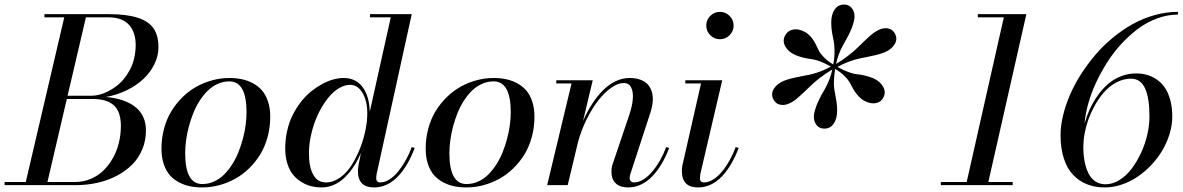

<svg xmlns="http://www.w3.org/2000/svg" viewBox="-65 -812 5186 842"><path d="M264.9 0H-44.9V-13.9H48.1L216.8 -736.1H129.9V-750H409.9Q490.2 -750 538.6 -734.4Q586.9 -718.8 608.4 -687.4Q629.9 -656 629.9 -605Q629.9 -566.9 612.2 -530.6Q594.5 -494.4 563.8 -465.7Q533.2 -437 490.6 -416.1Q448 -395.3 399.7 -386.7Q484.4 -378.9 529.7 -341.9Q575 -304.9 575 -240Q575 -196 559.2 -157.6Q543.5 -119.1 515 -90.6Q486.6 -62 448 -41.5Q409.4 -21 362.8 -10.5Q316.2 0 264.9 0ZM409.9 -736.1H311.8L231.4 -392.1H335Q351.6 -392.1 369.8 -396.5Q387.9 -400.9 406.9 -410.3Q425.8 -419.7 443.6 -432.9Q461.4 -446 477.2 -464.8Q492.9 -483.6 504.6 -505.6Q516.4 -527.6 523.2 -555.8Q530 -584 530 -615Q530 -641.6 523.2 -663.2Q516.4 -684.8 502.3 -701.4Q488.3 -718 464.8 -727.1Q441.4 -736.1 409.9 -736.1ZM341.1 -377.9H228L143.1 -13.9H264.9Q300.3 -13.9 332 -27.1Q363.8 -40.3 387.8 -63.5Q411.9 -86.7 429.4 -117.6Q447 -148.4 456.1 -184.9Q465.1 -221.4 465.1 -260Q465.1 -292.7 456.5 -315.9Q448 -339.1 431.4 -352.5Q414.8 -366 392.7 -371.9Q370.6 -377.9 341.1 -377.9Z M822 10Q793.5 10 768.3 4.9Q743.2 -0.2 719.7 -12.6Q696.3 -24.9 679.7 -43.8Q663.1 -62.7 653.1 -92.4Q643.1 -122.1 643.1 -159.9Q643.1 -206.3 654.7 -248.8Q666.3 -291.3 686.8 -324.8Q707.3 -358.4 735.5 -386Q763.7 -413.6 796.6 -431.9Q829.6 -450.2 866.5 -460.1Q903.3 -470 940.9 -470Q969.5 -470 994.6 -464.8Q1019.8 -459.7 1043.2 -447.4Q1066.7 -435.1 1083.4 -416.1Q1100.1 -397.2 1110.1 -367.6Q1120.1 -337.9 1120.1 -300Q1120.1 -253.7 1108.5 -211.2Q1096.9 -168.7 1076.4 -135.1Q1055.9 -101.6 1027.7 -74Q999.5 -46.4 966.4 -28.1Q933.3 -9.8 896.5 0.1Q859.6 10 822 10ZM822 -4.9Q848.9 -4.9 873.3 -15.9Q897.7 -26.9 916.9 -45.7Q936 -64.5 952.4 -89.8Q968.8 -115.2 980.3 -143.9Q991.9 -172.6 1000.1 -203.2Q1008.3 -233.9 1012.2 -263.5Q1016.1 -293.2 1016.1 -320.1Q1016.1 -455.1 940.9 -455.1Q914.1 -455.1 889.6 -444.1Q865.2 -433.1 846.1 -414.3Q826.9 -395.5 810.5 -370.1Q794.2 -344.7 782.7 -316Q771.2 -287.4 763.1 -256.7Q754.9 -226.1 751 -196.4Q747.1 -166.7 747.1 -139.9Q747.1 -4.9 822 -4.9Z M1753.7 -163.1Q1739 -124.5 1721.1 -93.6Q1703.1 -62.7 1681 -39.2Q1658.9 -15.6 1632.1 -2.8Q1605.2 10 1575.7 10Q1540 10 1522.3 -7.9Q1504.6 -25.9 1504.6 -63Q1504.6 -71.3 1506.8 -85L1517.8 -141.4Q1507.1 -116.2 1494.4 -94.6Q1481.7 -73 1465.2 -53.3Q1448.7 -33.7 1430.7 -19.9Q1412.6 -6.1 1390.5 2Q1368.4 10 1344.7 10Q1322.8 10 1301.5 5Q1280.3 0 1259 -12.6Q1237.8 -25.1 1221.8 -43.8Q1205.8 -62.5 1195.8 -92.5Q1185.8 -122.6 1185.8 -159.9Q1185.8 -201.4 1194.7 -239.9Q1203.6 -278.3 1219.1 -308.8Q1234.6 -339.4 1255.2 -365.7Q1275.9 -392.1 1299.3 -411Q1322.8 -429.9 1347.5 -443.4Q1372.3 -456.8 1396.2 -463.4Q1420.2 -470 1441.7 -470Q1495.6 -470 1525.3 -429.8Q1554.9 -389.6 1556.6 -321.8L1648.7 -736.1H1557.6V-750H1740.7L1586.7 -49.1Q1584.7 -36.9 1584.7 -31Q1584.7 -12 1602.8 -12Q1622.6 -12 1643.3 -25.3Q1664.1 -38.6 1681.9 -60.8Q1699.7 -83 1714.8 -110.2Q1730 -137.5 1740.7 -167ZM1545.7 -314Q1545.7 -369.1 1524.9 -404.5Q1504.2 -439.9 1470.7 -439.9Q1447.8 -439.9 1424.7 -427Q1401.6 -414.1 1382 -392Q1362.3 -369.9 1345.1 -340.1Q1327.9 -310.3 1315.8 -277.3Q1303.7 -244.4 1296.8 -208.6Q1289.8 -172.9 1289.8 -139.9Q1289.8 -79.8 1308.6 -45.9Q1327.4 -12 1364.7 -12Q1396.7 -12 1426 -33Q1455.3 -54 1476.6 -87.3Q1497.8 -120.6 1513.8 -161Q1529.8 -201.4 1537.7 -241.2Q1545.7 -281 1545.7 -314Z M1980.7 10Q1952.1 10 1927 4.9Q1901.9 -0.2 1878.4 -12.6Q1855 -24.9 1838.4 -43.8Q1821.8 -62.7 1811.8 -92.4Q1801.8 -122.1 1801.8 -159.9Q1801.8 -206.3 1813.4 -248.8Q1825 -291.3 1845.5 -324.8Q1866 -358.4 1894.2 -386Q1922.4 -413.6 1955.3 -431.9Q1988.3 -450.2 2025.1 -460.1Q2062 -470 2099.6 -470Q2128.2 -470 2153.3 -464.8Q2178.5 -459.7 2201.9 -447.4Q2225.3 -435.1 2242.1 -416.1Q2258.8 -397.2 2268.8 -367.6Q2278.8 -337.9 2278.8 -300Q2278.8 -253.7 2267.2 -211.2Q2255.6 -168.7 2235.1 -135.1Q2214.6 -101.6 2186.4 -74Q2158.2 -46.4 2125.1 -28.1Q2092 -9.8 2055.2 0.1Q2018.3 10 1980.7 10ZM1980.7 -4.9Q2007.6 -4.9 2032 -15.9Q2056.4 -26.9 2075.6 -45.7Q2094.7 -64.5 2111.1 -89.8Q2127.4 -115.2 2139 -143.9Q2150.6 -172.6 2158.8 -203.2Q2167 -233.9 2170.9 -263.5Q2174.8 -293.2 2174.8 -320.1Q2174.8 -455.1 2099.6 -455.1Q2072.8 -455.1 2048.3 -444.1Q2023.9 -433.1 2004.8 -414.3Q1985.6 -395.5 1969.2 -370.1Q1952.9 -344.7 1941.4 -316Q1929.9 -287.4 1921.8 -256.7Q1913.6 -226.1 1909.7 -196.4Q1905.8 -166.7 1905.8 -139.9Q1905.8 -4.9 1980.7 -4.9Z M2441.4 -446H2374.5V-460H2534.4L2491.7 -281Q2509.5 -321.8 2531.2 -355.5Q2553 -389.2 2578.6 -415.2Q2604.2 -441.2 2634.3 -455.6Q2664.3 -470 2695.6 -470Q2723.9 -470 2744.8 -461.9Q2765.6 -453.9 2777.3 -439.9Q2789.1 -426 2794.2 -406.9Q2799.3 -387.7 2797.4 -365.6Q2795.4 -343.5 2787.6 -319.1L2699.5 -49.1Q2696.5 -39.8 2696.5 -31Q2696.5 -22.5 2701.4 -17.2Q2706.3 -12 2715.6 -12Q2735.8 -12 2757.1 -25.3Q2778.3 -38.6 2796.6 -60.8Q2814.9 -83 2830.3 -110.2Q2845.7 -137.5 2856.4 -167L2869.6 -163.1Q2855 -124.8 2836.7 -93.8Q2818.4 -62.7 2795.9 -39.2Q2773.4 -15.6 2746.2 -2.8Q2719 10 2689.5 10Q2654.3 10 2635.4 -7.8Q2616.5 -25.6 2616.5 -58.1Q2616.5 -77.9 2621.6 -92L2694.6 -308.1Q2707.8 -347.2 2710.2 -378.5Q2712.6 -409.9 2702.6 -429Q2692.6 -448 2670.4 -448Q2645.8 -448 2616.6 -427.9Q2587.4 -407.7 2560.2 -373.5Q2533 -339.4 2508.8 -291Q2484.6 -242.7 2470 -189.7L2424.6 0H2334.5Z M3049.9 -657.6Q3032.2 -675.3 3032.2 -700Q3032.2 -724.6 3049.9 -742.3Q3067.6 -760 3092.3 -760Q3116.9 -760 3134.6 -742.3Q3152.3 -724.6 3152.3 -700Q3152.3 -675.3 3134.6 -657.6Q3116.9 -639.9 3092.3 -639.9Q3067.6 -639.9 3049.9 -657.6ZM3174.3 -163.1Q3159.7 -124.5 3141.7 -93.6Q3123.8 -62.7 3101.7 -39.2Q3079.6 -15.6 3052.7 -2.8Q3025.9 10 2996.3 10Q2960.7 10 2943 -7.9Q2925.3 -25.9 2925.3 -63Q2925.3 -72.8 2927.2 -85L3009.3 -446H2940.4V-460H3102.3L3006.3 -49.1Q3004.4 -36.9 3004.4 -31Q3004.4 -12 3022.2 -12Q3042.5 -12 3063.5 -25.3Q3084.5 -38.6 3102.4 -60.8Q3120.4 -83 3135.5 -110.2Q3150.6 -137.5 3161.4 -167Z M3508.3 -326.9Q3514.9 -350.3 3526.4 -373.9Q3537.8 -397.5 3548 -413.8Q3558.1 -430.2 3568.7 -455.2Q3579.3 -480.2 3585 -507.3Q3555.4 -489.5 3530.9 -470.6Q3506.3 -451.7 3492.1 -437.6Q3477.8 -423.6 3457.8 -404.8Q3437.7 -386 3420.4 -372.1Q3403.1 -360.1 3386.5 -354.7Q3369.9 -349.4 3353.4 -353.6Q3336.9 -357.9 3327.4 -375Q3314.5 -398.2 3327.9 -421.3Q3341.3 -444.3 3371.3 -457Q3389.4 -464.4 3409.8 -469.2Q3430.2 -474.1 3448.4 -477.3Q3466.6 -480.5 3486.5 -484.7Q3506.3 -489 3530.3 -497.8Q3554.2 -506.6 3578.9 -520Q3555.2 -533.2 3537 -540.5Q3518.8 -547.9 3506.2 -550.4Q3493.7 -553 3482.5 -554.4Q3471.4 -555.9 3455.9 -559.7Q3440.4 -563.5 3422.4 -571Q3392.1 -584.2 3378.7 -608.9Q3365.2 -633.5 3378.4 -657Q3387.5 -673.8 3403.8 -679.8Q3420.2 -685.8 3438 -682Q3455.8 -678.2 3473.4 -667Q3489 -654.5 3498.9 -640.4Q3508.8 -626.2 3514.4 -613.5Q3520 -600.8 3527.2 -587.6Q3534.4 -574.5 3549.7 -559.2Q3564.9 -543.9 3589.1 -529.3Q3595.5 -563 3594.8 -590.6Q3594.2 -618.2 3591.1 -631.8Q3587.9 -645.5 3584.1 -667.7Q3580.3 -689.9 3580.3 -712.9Q3580.3 -748.5 3595.3 -770.3Q3610.4 -792 3636.2 -792Q3662.8 -792 3675.3 -769Q3687.7 -746.1 3678.2 -712.9Q3672.9 -693.4 3664.3 -674.7Q3655.8 -656 3647.2 -641Q3638.7 -626 3630 -610.1Q3621.3 -594.2 3613.8 -574.1Q3606.2 -554 3601.6 -531.5Q3631.1 -549.3 3655.6 -568.5Q3680.2 -587.6 3694.6 -601.9Q3709 -616.2 3728.9 -635.1Q3748.8 -654.1 3766.4 -668Q3783.7 -679.9 3800.3 -685.3Q3816.9 -690.7 3833.4 -686.4Q3849.9 -682.1 3859.4 -665Q3872.3 -641.8 3858.9 -618.8Q3845.5 -595.7 3815.4 -583Q3797.4 -575.7 3776.9 -570.7Q3756.3 -565.7 3738.2 -562.4Q3720 -559.1 3700.1 -554.6Q3680.2 -550 3656.2 -541Q3632.3 -532 3607.4 -518.6Q3636.2 -502.7 3658.2 -495Q3680.2 -487.3 3692.1 -486.5Q3704.1 -485.6 3723.5 -481.6Q3742.9 -477.5 3764.4 -469Q3794.7 -455.8 3808.1 -431.2Q3821.5 -406.5 3808.3 -383.1Q3799.3 -366.9 3783 -361.7Q3766.6 -356.4 3749.4 -360.7Q3732.2 -365 3715.3 -376Q3700 -388.4 3689.6 -402.2Q3679.2 -416 3673.2 -428.1Q3667.2 -440.2 3659.7 -453Q3652.1 -465.8 3636.7 -480.6Q3621.3 -495.4 3597.7 -510Q3593 -481.7 3592.2 -459.7Q3591.3 -437.7 3593.5 -422.5Q3595.7 -407.2 3598.5 -394.2Q3601.3 -381.1 3603.8 -363.6Q3606.2 -346.2 3606.2 -326.9Q3606.2 -291.3 3591.2 -269.7Q3576.2 -248 3550.3 -248Q3523.7 -248 3511.2 -270.9Q3498.8 -293.7 3508.3 -326.9Z M4061 -13.9H4174.3L4337.2 -736.1H4223.1V-750H4436L4269.3 -13.9H4376V0H4061Z M5075.9 -300Q5075.9 -263.2 5064.3 -225.1Q5052.7 -187 5032.7 -153Q5012.7 -118.9 4984.4 -88.9Q4956.1 -58.8 4923.7 -37Q4891.4 -15.1 4854 -2.6Q4816.7 10 4779.8 10Q4737.3 10 4702.5 -3.7Q4667.7 -17.3 4641.4 -44.8Q4615 -72.3 4600.5 -116.8Q4585.9 -161.4 4585.9 -220Q4585.9 -259.5 4596.6 -304.2Q4607.2 -348.9 4626.5 -394.2Q4645.8 -439.5 4674.3 -484.4Q4702.9 -529.3 4737.2 -569.8Q4771.5 -610.4 4813.6 -645.3Q4855.7 -680.2 4900.9 -705.6Q4946 -731 4997.6 -745.5Q5049.1 -760 5100.8 -760V-748Q5055.9 -748 5011.1 -731.8Q4966.3 -715.6 4927.9 -687.3Q4889.4 -658.9 4854.2 -621.2Q4819.1 -583.5 4791.3 -539.8Q4763.4 -496.1 4741.9 -450.1Q4720.5 -404.1 4707.6 -358Q4694.8 -312 4691.2 -270.5Q4700.7 -303.7 4714.7 -334.2Q4728.8 -364.7 4749.3 -393.6Q4769.8 -422.4 4794.2 -443.5Q4818.6 -464.6 4850.3 -477.3Q4882.1 -490 4917 -490Q4942.1 -490 4964.7 -483.8Q4987.3 -477.5 5007.9 -463.3Q5028.6 -449 5043.5 -427.5Q5058.3 -406 5067.1 -373.4Q5075.9 -340.8 5075.9 -300ZM4975.8 -300Q4975.8 -340.1 4971.4 -370.2Q4967 -400.4 4957.5 -422.4Q4948 -444.3 4932.3 -455.7Q4916.5 -467 4894.8 -467Q4860.8 -467 4829.3 -449.8Q4797.9 -432.6 4774.3 -404.8Q4750.7 -377 4731.9 -341.6Q4713.1 -306.2 4702.1 -269.8Q4691.2 -233.4 4687.5 -199.2L4685.8 -169.9Q4685.8 -133.8 4691.4 -104.2Q4697 -74.7 4708.4 -51.9Q4719.7 -29.1 4738.8 -16.5Q4757.8 -3.9 4783 -3.9Q4814.5 -3.9 4844.6 -22.7Q4874.8 -41.5 4898.1 -72.6Q4921.4 -103.8 4939.2 -142.1Q4957 -180.4 4966.4 -221.7Q4975.8 -262.9 4975.8 -300Z"/></svg>

Font: Bodoni* 16
Style: Italic
Weight: 400
Italic angle: -13°
Version: Version 2.000